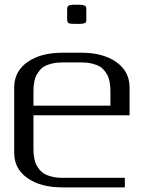

<svg xmlns="http://www.w3.org/2000/svg" viewBox="-20 -812 644 832"><path d="M354 -771V-729Q354 -720.2 352.8 -716.8Q351.6 -713.4 344.7 -710.9Q337.9 -708.5 322.8 -708.5H302.2Q281.7 -708.5 276.4 -712.6Q271 -716.8 271 -729V-771Q271 -776.4 271.5 -778.8Q272 -781.2 274.7 -784.9Q277.3 -788.6 284.2 -790Q291 -791.5 302.2 -791.5H322.8Q337.4 -791.5 344.5 -788.6Q351.6 -785.6 352.8 -782.2Q354 -778.8 354 -771ZM541.5 -312.5H125V-172.9Q125 -159.7 125.5 -149.9Q126 -140.1 128.7 -125.5Q131.3 -110.8 136.2 -100.3Q141.1 -89.8 150.4 -78.1Q159.7 -66.4 172.4 -58.8Q185.1 -51.3 205.1 -46.4Q225.1 -41.5 250 -41.5H521V0H250Q156.2 0 98.9 -40.3Q41.5 -80.6 41.5 -149.9V-433.1Q41.5 -502.4 98.9 -543Q156.2 -583.5 250 -583.5H333.5Q426.8 -583.5 484.1 -543Q541.5 -502.4 541.5 -433.1ZM125 -354H458.5V-410.6Q458.5 -423.8 458 -433.3Q457.5 -442.9 454.8 -457.5Q452.1 -472.2 447.3 -482.7Q442.4 -493.2 433.1 -505.1Q423.8 -517.1 411.1 -524.4Q398.4 -531.7 378.4 -536.6Q358.4 -541.5 333.5 -541.5H250Q225.1 -541.5 205.1 -536.6Q185.1 -531.7 172.4 -524.4Q159.7 -517.1 150.4 -505.1Q141.1 -493.2 136.2 -482.7Q131.3 -472.2 128.7 -457.5Q126 -442.9 125.5 -433.3Q125 -423.8 125 -410.6Z"/></svg>

Font: Gputeks
Style: Regular
Weight: 500
Version: Version 0.9